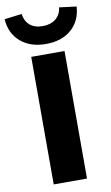

<svg xmlns="http://www.w3.org/2000/svg" viewBox="-145 -995 602 1045"><g transform="rotate(-10 156.0 -472.0)"><path d="M64 0V-705H248V0ZM156 -760Q70 -760 16 -806.5Q-38 -853 -43 -932L53 -944Q58 -905 84 -882Q110 -859 155 -859Q200 -859 228 -882Q256 -905 260 -944L355 -932Q350 -853 296.5 -806.5Q243 -760 156 -760Z"/></g></svg>

Font: Nunito Sans 12pt ExtraLight 12pt Black
Style: Regular
Weight: 900
Version: Version 3.101;gftools[0.9.27]